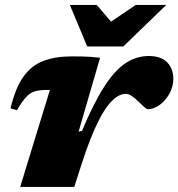

<svg xmlns="http://www.w3.org/2000/svg" viewBox="-20 -736 702 756"><path d="M176.5 -382Q175 -382 173.2 -382Q171.5 -382 169 -382Q139.5 -382 120.2 -377.2Q101 -372.5 84.5 -355.5Q68 -338.5 46.5 -302L21.5 -309.5Q40.5 -389.5 72 -433.8Q103.5 -478 150.5 -496Q197.5 -514 262 -514Q288.5 -514 305.8 -513.5Q323 -513 338.8 -512Q354.5 -511 374 -508.5L289.5 -217.5L303 -221Q348.5 -329.5 390 -394.2Q431.5 -459 474.2 -487.2Q517 -515.5 565.5 -515.5Q614 -515.5 638.2 -490.5Q662.5 -465.5 662.5 -425.5Q662.5 -395.5 647.5 -368Q632.5 -340.5 609.2 -323.2Q586 -306 561.5 -306Q557 -306 546 -316.2Q535 -326.5 523 -338Q511 -350 498.5 -358.2Q486 -366.5 475.5 -366.5Q458.5 -366.5 441.5 -355.8Q424.5 -345 407 -323.2Q389.5 -301.5 372 -268Q354.5 -234.5 336.5 -189.2Q318.5 -144 300 -86L272.5 0H59.5ZM634.5 -716.5 465.5 -553H323.5L255 -716.5H361L434 -631H388L514.5 -716.5Z"/></svg>

Font: Newsreader 9pt ExtraBold
Style: Italic
Weight: 800
Italic angle: -17°
Designer: Hugues Gentile
Foundry: Production Type
Version: Version 1.003